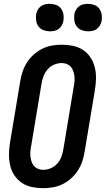

<svg xmlns="http://www.w3.org/2000/svg" viewBox="-20 -977 554 1005"><path d="M206 8Q176 8 147 2Q118 -4 95 -19.5Q72 -35 56 -58.5Q40 -82 33.5 -110Q27 -138 27 -167.5Q27 -197 32 -228L86 -552Q90 -578 98.5 -603Q107 -628 121.5 -650.5Q136 -673 156.5 -691.5Q177 -710 201.5 -722Q226 -734 252 -738.5Q278 -743 303 -743Q333 -743 362 -737Q391 -731 414.5 -715.5Q438 -700 453.5 -676.5Q469 -653 476 -625Q483 -597 482.5 -567.5Q482 -538 477 -507L423 -183Q419 -157 410.5 -132Q402 -107 387.5 -84.5Q373 -62 352.5 -43.5Q332 -25 307.5 -13Q283 -1 257 3.5Q231 8 206 8ZM206 -88Q226 -88 246 -96.5Q266 -105 280.5 -121.5Q295 -138 302 -158Q309 -178 312 -198L366 -523Q369 -537 370 -551Q371 -565 369.5 -578.5Q368 -592 363.5 -605Q359 -618 350.5 -627.5Q342 -637 329.5 -642Q317 -647 303 -647Q283 -647 263 -638.5Q243 -630 229 -613.5Q215 -597 207.5 -577Q200 -557 197 -537L143 -212Q140 -198 139 -184Q138 -170 139.5 -156.5Q141 -143 145.5 -130Q150 -117 158.5 -107.5Q167 -98 179.5 -93Q192 -88 206 -88ZM441 -813Q424 -813 408 -819Q392 -825 382 -838Q372 -851 369.5 -868Q367 -885 369 -902Q371 -914 377.5 -925.5Q384 -937 394.5 -944.5Q405 -952 417 -954.5Q429 -957 441 -957Q458 -957 474 -951Q490 -945 499.5 -932Q509 -919 512 -902Q515 -885 512 -868Q510 -856 503.5 -844.5Q497 -833 487 -825.5Q477 -818 465 -815.5Q453 -813 441 -813ZM241 -813Q224 -813 208 -819Q192 -825 182 -838Q172 -851 169.5 -868Q167 -885 169 -902Q171 -914 177.5 -925.5Q184 -937 194.5 -944.5Q205 -952 217 -954.5Q229 -957 241 -957Q258 -957 274 -951Q290 -945 299.5 -932Q309 -919 312 -902Q315 -885 312 -868Q310 -856 303.5 -844.5Q297 -833 287 -825.5Q277 -818 265 -815.5Q253 -813 241 -813Z"/></svg>

Font: Iosevka
Style: Bold Italic
Weight: 700
Italic angle: -9°
Monospace: yes
Designer: Belleve Invis
Foundry: Belleve Invis
Version: Version 32.5.0; ttfautohint (v1.8.4)